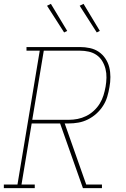

<svg xmlns="http://www.w3.org/2000/svg" viewBox="-38 -980 658 1000"><path d="M-18 0V-19H53L169 -716H100V-735H379Q405 -735 430.5 -729.5Q456 -724 476.5 -710Q497 -696 511 -675Q525 -654 531 -630Q537 -606 537 -579Q537 -552 532 -526Q528 -501 520.5 -476Q513 -451 498.5 -428.5Q484 -406 464 -388Q444 -370 420 -358Q396 -346 370.5 -341.5Q345 -337 320 -337H299L411 -19H493V0H394L275 -337H127L74 -19H143V0ZM320 -356Q343 -356 366 -360.5Q389 -365 410.5 -375.5Q432 -386 450.5 -403Q469 -420 481.5 -440.5Q494 -461 501 -483.5Q508 -506 512 -529Q516 -552 516.5 -575.5Q517 -599 511.5 -621Q506 -643 494.5 -662Q483 -681 465 -693.5Q447 -706 424.5 -711Q402 -716 379 -716H190L130 -356ZM466 -811 377 -950 397 -960 482 -819ZM296 -811 207 -950 227 -960 312 -819Z"/></svg>

Font: Iosevka Slab ThExObl
Style: Regular
Weight: 100
Width: 7
Italic angle: -9°
Monospace: yes
Designer: Belleve Invis
Foundry: Belleve Invis
Version: Version 11.1.1; ttfautohint (v1.8.3)